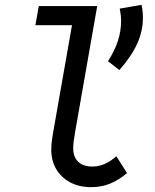

<svg xmlns="http://www.w3.org/2000/svg" viewBox="-20 -756 640 792"><path d="M356.5 16Q306.5 16 269.5 -3.8Q232.5 -23.5 212 -58.2Q191.5 -93 191.5 -138.5Q191.5 -154.5 193.8 -173.5Q196 -192.5 201 -220L282 -680.5L304 -652H126L140 -731H381L290 -212.5Q285.5 -187 283.8 -172Q282 -157 282 -144.5Q282 -108.5 302.5 -88.8Q323 -69 360.5 -69Q387.5 -69 411.5 -79.5Q435.5 -90 460 -111.5L504 -42Q469 -12.5 433.2 1.8Q397.5 16 356.5 16ZM472.5 -467 425.5 -503.5Q453.5 -547.5 466.5 -587.8Q479.5 -628 479.5 -669.5Q479.5 -693.5 474 -720.5L564 -736Q569.5 -708.5 569.5 -683Q569.5 -628.5 546.5 -577Q523.5 -525.5 472.5 -467Z"/></svg>

Font: Google Sans Code
Style: Italic
Weight: 400
Italic angle: -10°
Monospace: yes
Designer: Google Sans Code Authors
Foundry: Google LLC
Version: Version 6.000